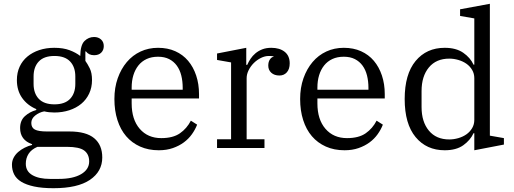

<svg xmlns="http://www.w3.org/2000/svg" viewBox="-20 -780 2711 1012"><path d="M262 212Q202 212 160 203Q118 194 92 178Q66 162 54.5 139Q43 116 43 88Q43 68 52 51Q61 34 76 21Q91 8 110 -1.5Q129 -11 149 -16V-20Q86 -42 86 -105Q86 -145 111.5 -168Q137 -191 171 -200V-205Q124 -225 96.5 -264Q69 -303 69 -358Q69 -397 83.5 -428.5Q98 -460 124.5 -482Q151 -504 187 -516Q223 -528 266 -528Q313 -528 346.5 -515.5Q380 -503 403 -485Q404 -543 425.5 -564Q447 -585 476 -585Q498 -585 512.5 -572Q527 -559 527 -537Q527 -516 513.5 -502.5Q500 -489 476 -489Q448 -489 433 -509H430V-459Q441 -444 453 -420Q465 -396 465 -358Q465 -319 450 -287Q435 -255 408.5 -233Q382 -211 345.5 -199Q309 -187 266 -187Q238 -187 213 -193Q187 -188 166 -171.5Q145 -155 145 -132Q145 -107 164 -97Q183 -87 228 -87H346Q434 -87 476.5 -51.5Q519 -16 519 50Q519 124 454 168Q389 212 262 212ZM267 -230Q322 -230 349.5 -259Q377 -288 377 -338V-377Q377 -427 349.5 -456Q322 -485 267 -485Q212 -485 184.5 -456Q157 -427 157 -377V-338Q157 -288 184.5 -259Q212 -230 267 -230ZM116 83Q116 123 150.5 143Q185 163 243 163H290Q365 163 407.5 138Q450 113 450 71Q450 33 424 13.5Q398 -6 333 -6H177Q145 8 130.5 31Q116 54 116 83Z M817 12Q762 12 718.5 -7.5Q675 -27 645 -62Q615 -97 599 -147Q583 -197 583 -258Q583 -318 600.5 -367.5Q618 -417 648.5 -453Q679 -489 721 -508.5Q763 -528 813 -528Q864 -528 904 -510Q944 -492 971.5 -459.5Q999 -427 1014 -382Q1029 -337 1029 -284V-261H674V-235Q674 -150 716.5 -101Q759 -52 830 -52Q892 -52 928.5 -77.5Q965 -103 986 -144L1019 -123Q1009 -97 991.5 -72.5Q974 -48 949 -29.5Q924 -11 891 0.5Q858 12 817 12ZM674 -307H943V-317Q943 -352 935.5 -382Q928 -412 912 -434Q896 -456 871.5 -468.5Q847 -481 813 -481Q779 -481 753 -469Q727 -457 709.5 -435Q692 -413 683 -383.5Q674 -354 674 -319Z M1124 -46H1198V-451L1124 -464V-498L1278 -528V-438H1283Q1290 -454 1300.5 -470Q1311 -486 1326.5 -499Q1342 -512 1362.5 -520Q1383 -528 1410 -528Q1454 -528 1480.5 -507Q1507 -486 1507 -446Q1507 -416 1492 -399Q1477 -382 1453 -382Q1426 -382 1410 -396.5Q1394 -411 1394 -434Q1394 -454 1402.5 -466.5Q1411 -479 1422 -481V-483Q1418 -484 1412 -484.5Q1406 -485 1397 -485Q1376 -485 1355 -474.5Q1334 -464 1317.5 -447.5Q1301 -431 1290.5 -410Q1280 -389 1280 -368V-46H1374V0H1124Z M1796 12Q1741 12 1697.5 -7.5Q1654 -27 1624 -62Q1594 -97 1578 -147Q1562 -197 1562 -258Q1562 -318 1579.5 -367.5Q1597 -417 1627.5 -453Q1658 -489 1700 -508.5Q1742 -528 1792 -528Q1843 -528 1883 -510Q1923 -492 1950.5 -459.5Q1978 -427 1993 -382Q2008 -337 2008 -284V-261H1653V-235Q1653 -150 1695.5 -101Q1738 -52 1809 -52Q1871 -52 1907.5 -77.5Q1944 -103 1965 -144L1998 -123Q1988 -97 1970.5 -72.5Q1953 -48 1928 -29.5Q1903 -11 1870 0.5Q1837 12 1796 12ZM1653 -307H1922V-317Q1922 -352 1914.5 -382Q1907 -412 1891 -434Q1875 -456 1850.5 -468.5Q1826 -481 1792 -481Q1758 -481 1732 -469Q1706 -457 1688.5 -435Q1671 -413 1662 -383.5Q1653 -354 1653 -319Z M2324 12Q2228 12 2170.5 -57.5Q2113 -127 2113 -258Q2113 -389 2170.5 -458.5Q2228 -528 2324 -528Q2384 -528 2421.5 -502Q2459 -476 2476 -439H2480V-683L2405 -696V-731L2562 -760V-65L2636 -52V-18L2480 12V-78H2476Q2459 -41 2422 -14.5Q2385 12 2324 12ZM2348 -45Q2372 -45 2396 -52Q2420 -59 2438.5 -72Q2457 -85 2468.5 -104.5Q2480 -124 2480 -148V-368Q2480 -392 2468.5 -411.5Q2457 -431 2438.5 -444Q2420 -457 2396 -464Q2372 -471 2348 -471Q2279 -471 2240.5 -424.5Q2202 -378 2202 -300V-216Q2202 -138 2240.5 -91.5Q2279 -45 2348 -45Z"/></svg>

Font: IBM Plex Serif
Style: Regular
Weight: 400
Designer: Mike Abbink, Paul van der Laan, Pieter van Rosmalen
Foundry: Bold Monday
Version: Version 2.6